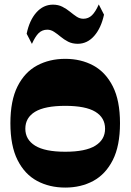

<svg xmlns="http://www.w3.org/2000/svg" viewBox="-20 -834 590 868"><path d="M275 14Q203.8 14 147.6 -16.1Q91.5 -46.3 59.3 -110.5Q27 -174.8 27 -277Q27 -379.5 59.3 -443.6Q91.5 -507.7 147.6 -537.9Q203.8 -568 275 -568Q346 -568 401.8 -537.9Q457.5 -507.7 490 -443.6Q522.5 -379.5 522.5 -277Q522.5 -174.8 490 -110.5Q457.5 -46.3 401.8 -16.1Q346 14 275 14ZM275 -148Q367 -148 411 -175.4Q455 -202.7 455 -252Q455 -302 411 -328.8Q367 -355.5 275 -355.5Q183 -355.5 138.7 -328.8Q94.5 -302 94.5 -252Q94.5 -203 138.7 -175.5Q183 -148 275 -148ZM124.3 -635.5 100.5 -681.5Q113 -742.2 144.3 -777.5Q175.5 -812.7 219 -813Q243.5 -813 262.2 -803.4Q281 -793.7 296.4 -781.1Q311.7 -768.5 326.1 -758.9Q340.5 -749.2 357.3 -749.2Q379.8 -749.5 395.8 -765Q411.8 -780.5 426.5 -814L450.2 -767.7Q437.2 -707.5 406.1 -671.9Q375 -636.3 331.8 -636Q306.8 -636 288 -645.6Q269.3 -655.3 254.3 -667.9Q239.3 -680.5 224.5 -690.1Q209.8 -699.8 193.5 -699.8Q170 -699.5 154.5 -684Q139 -668.5 124.3 -635.5Z"/></svg>

Font: Savate ExtraLight
Style: Regular
Weight: 200
Designer: Max Esnée
Foundry: Plomb Type
Version: Version 2.000